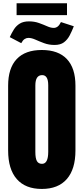

<svg xmlns="http://www.w3.org/2000/svg" viewBox="-20 -1182 526 1209"><path d="M243.2 7.8Q140.1 7.8 85.7 -54.4Q31.2 -116.7 31.2 -234.4V-642.6Q31.2 -752.9 85.2 -810.1Q139.2 -867.2 243.2 -867.2Q347.2 -867.2 401.1 -810.1Q455.1 -752.9 455.1 -642.6V-234.4Q455.1 -116.7 400.6 -54.4Q346.2 7.8 243.2 7.8ZM244.6 -150.4Q283.7 -150.4 283.7 -226.1V-645.5Q283.7 -709 245.6 -709Q202.6 -709 202.6 -644V-225.1Q202.6 -185.1 212.4 -167.7Q222.2 -150.4 244.6 -150.4ZM323.7 -898.9Q287.6 -898.9 257.6 -910.2Q227.5 -921.4 203.1 -932.4Q178.7 -943.4 158.7 -943.4Q146 -943.4 134.8 -936Q123.5 -928.7 113.8 -910.2L41.5 -948.2Q53.7 -975.1 68.1 -997.6Q82.5 -1020 105 -1033.7Q127.4 -1047.4 162.1 -1047.4Q196.8 -1047.4 225.3 -1037.1Q253.9 -1026.9 276.9 -1016.6Q299.8 -1006.3 318.4 -1006.3Q331.5 -1006.3 342.8 -1014.6Q354 -1022.9 363.8 -1043L444.8 -1016.6Q433.1 -986.3 418.9 -959.2Q404.8 -932.1 382.6 -915.5Q360.4 -898.9 323.7 -898.9ZM84.5 -1086.9V-1161.6H401.9V-1086.9Z"/></svg>

Font: webenart
Style: Regular
Weight: 400
Designer: Vernon Adams
Foundry: Vernon Adams
Version: Version 2.116; ttfautohint (v1.8.3)